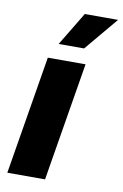

<svg xmlns="http://www.w3.org/2000/svg" viewBox="-87 -821 559 871"><g transform="rotate(10 192.5 -385.0)"><path d="M10.3 0 100.6 -545.9H274.4L184.1 0ZM138.2 -615.7 231.4 -770H384.8L255.4 -615.7Z"/></g></svg>

Font: Inter Extra Bold
Style: Italic
Weight: 800
Italic angle: -9.39999°
Designer: Rasmus Andersson
Foundry: rsms
Version: Version 4.000;git-3c8e0fc